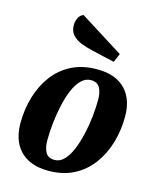

<svg xmlns="http://www.w3.org/2000/svg" viewBox="-118 -854 774 954"><g transform="rotate(15 269.0 -376.5)"><path d="M222 20Q172 20 135 5.5Q98 -9 74 -35.5Q50 -62 39 -97Q28 -132 28 -173Q28 -244 47 -308.5Q66 -373 103.5 -423Q141 -473 197 -501.5Q253 -530 328 -530Q380 -530 416.5 -515.5Q453 -501 476.5 -475Q500 -449 511 -414.5Q522 -380 522 -339Q522 -268 503 -203.5Q484 -139 446.5 -88.5Q409 -38 353 -9Q297 20 222 20ZM239 -40Q266 -40 287.5 -62.5Q309 -85 324.5 -122.5Q340 -160 350.5 -205.5Q361 -251 366 -298Q371 -345 371 -385Q371 -423 358 -446.5Q345 -470 311 -470Q284 -470 262 -448Q240 -426 224.5 -389Q209 -352 199 -306.5Q189 -261 184 -214Q179 -167 179 -125Q179 -88 192 -64Q205 -40 239 -40ZM397 -587 280 -614Q248 -621 220.5 -632Q193 -643 175.5 -662Q158 -681 158 -712Q158 -731 166 -748.5Q174 -766 192 -773L416 -632Z"/></g></svg>

Font: Sansita Swashed Light SemiBold
Style: Regular
Weight: 600
Version: Version 1.003